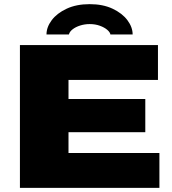

<svg xmlns="http://www.w3.org/2000/svg" viewBox="-20 -905 831 925"><path d="M76 0V-688H741V-520H310V-428H680V-268H310V-168H748V0ZM204 -739Q204 -774 229 -807.5Q254 -841 301 -863Q348 -885 412 -885Q476 -885 522.5 -863Q569 -841 594 -807.5Q619 -774 619 -739H512Q510 -750 496.5 -761.5Q483 -773 461 -781Q439 -789 412 -789Q388 -789 366 -782Q344 -775 329.5 -763.5Q315 -752 312 -739Z"/></svg>

Font: Archivo SemiExpanded Black
Style: Regular
Weight: 900
Width: 6
Designer: Hector Gatti
Foundry: Omnibus-Type
Version: Version 2.001